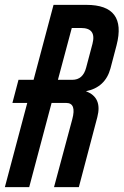

<svg xmlns="http://www.w3.org/2000/svg" viewBox="-62 -769 508 789"><path d="M293 -749Q460 -749 417 -583L392 -488Q371 -410 291 -394Q359 -369 338 -288L262 0H160L235 -279Q253 -346 210 -346H150L58 0H-42L50 -346H-11L14 -441H76L158 -749ZM318 -589Q335 -654 271 -654H233L176 -441H235Q279 -441 292 -491Z"/></svg>

Font: Air America
Style: Regular
Weight: 400
Designer: William G. Sherman
Foundry: Aaron Bell – Saja Typeworks
Version: Version 1.100;PS 001.100;hotconv 1.0.88;makeotf.lib2.5.64775